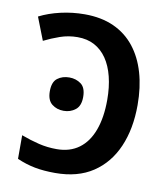

<svg xmlns="http://www.w3.org/2000/svg" viewBox="-82 -794 765 873"><g transform="rotate(10 300.0 -357.0)"><path d="M231 10Q178 10 136.5 2Q95 -6 54 -24V-133Q97 -117 136.5 -107.5Q176 -98 219 -98Q280 -98 322 -129Q364 -160 385.5 -218.5Q407 -277 407 -358Q407 -417 395 -465Q383 -513 360 -546.5Q337 -580 303.5 -598Q270 -616 225 -616Q183 -616 144.5 -602.5Q106 -589 72 -572L31 -677Q74 -699 128.5 -711.5Q183 -724 239 -724Q316 -724 373.5 -698Q431 -672 469.5 -623.5Q508 -575 527.5 -508Q547 -441 547 -359Q547 -249 511 -166Q475 -83 405 -36.5Q335 10 231 10ZM143 -352Q143 -395 165.5 -412Q188 -429 220 -429Q251 -429 274 -412Q297 -395 297 -352Q297 -311 274 -293Q251 -275 220 -275Q188 -275 165.5 -293Q143 -311 143 -352Z"/></g></svg>

Font: Noto Sans Display SemiBold
Style: Regular
Weight: 600
Designer: Monotype Design Team
Foundry: Monotype Imaging Inc.
Version: Version 2.003